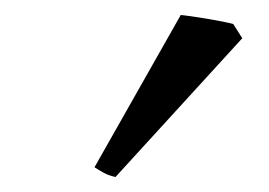

<svg xmlns="http://www.w3.org/2000/svg" viewBox="-20 -748 359 256"><path d="M134 -512Q125 -514 118.5 -517.5Q112 -521 106 -525L221 -728Q232 -727 256 -723Q280 -719 291 -716L303 -697Z"/></svg>

Font: ChillKai
Style: Regular
Weight: 400
Designer: ChillType
Foundry: 寒蝉字型
Version: Version 2.000